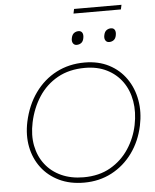

<svg xmlns="http://www.w3.org/2000/svg" viewBox="-67 -1113 952 1178"><g transform="rotate(-5 409.5 -524.5)"><path d="M403 9Q316.5 9 250 -23Q183.5 -55 141.5 -110.8Q99.5 -166.5 85.2 -239Q71 -311.5 88 -393Q110 -495 163.5 -569.5Q217 -644 295 -684.5Q373 -725 469 -725Q554 -725 618.8 -691.5Q683.5 -658 724.2 -599.5Q765 -541 778.2 -466.2Q791.5 -391.5 774 -309Q754 -215 702 -143.2Q650 -71.5 573.5 -31.2Q497 9 403 9ZM403 -24Q498.5 -24 568.5 -64.2Q638.5 -104.5 682.2 -171Q726 -237.5 742 -316Q758 -395 746.2 -463.2Q734.5 -531.5 697.8 -582.8Q661 -634 603 -663Q545 -692 469 -692Q371.5 -692 300 -652Q228.5 -612 183.5 -543Q138.5 -474 120 -387Q103.5 -309.5 116.5 -243.2Q129.5 -177 167.8 -127.8Q206 -78.5 266 -51.2Q326 -24 403 -24ZM631 -837Q616 -837 608.2 -849.5Q600.5 -862 605 -882Q609.5 -903 621.8 -911.5Q634 -920 649 -920Q665 -920 672 -908Q679 -896 675 -875Q671.5 -855 659.5 -846Q647.5 -837 631 -837ZM431 -837Q416 -837 408.2 -849.5Q400.5 -862 405 -882Q409.5 -903 421.8 -911.5Q434 -920 449 -920Q465 -920 472 -908Q479 -896 475 -875Q471.5 -855 459.5 -846Q447.5 -837 431 -837ZM428 -1030 434 -1058H726L720 -1030Z"/></g></svg>

Font: Commissioner Thin
Style: Italic
Weight: 100
Italic angle: -12°
Designer: Kostas Bartsokas
Foundry: Kostas Bartsokas
Version: Version 1.000; ttfautohint (v1.8.3)